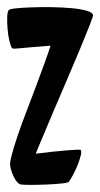

<svg xmlns="http://www.w3.org/2000/svg" viewBox="-20 -640 285 547"><path d="M245.1 -596.7Q245.1 -592.8 234.4 -565.4Q223.6 -538.1 207 -498Q190.4 -458 169.9 -410.6Q149.4 -363.3 131.3 -320.3Q113.3 -277.3 99.6 -245.1Q85.9 -212.9 82 -202.1Q104.5 -205.1 127 -207.5Q149.4 -210 167.5 -211.4Q185.5 -212.9 197.3 -213.4Q209 -213.9 210 -212.9Q212.9 -209 210 -196.8Q207 -184.6 201.2 -169.9Q195.3 -155.3 188 -141.6Q180.7 -127.9 175.8 -122.1Q173.8 -119.1 154.8 -117.2Q135.7 -115.2 112.3 -114.3Q88.9 -113.3 67.4 -113.3Q45.9 -113.3 40 -114.3Q29.3 -116.2 20 -134.8Q10.7 -153.3 8.8 -169.9Q7.8 -177.7 14.2 -201.2Q20.5 -224.6 31.2 -256.3Q42 -288.1 56.2 -324.7Q70.3 -361.3 83.5 -396.5Q96.7 -431.6 107.4 -461.4Q118.2 -491.2 124 -509.8Q84 -506.8 62.5 -504.9Q41 -502.9 30.8 -502Q20.5 -501 17.6 -501.5Q14.6 -502 13.7 -503.9Q9.8 -509.8 6.3 -525.4Q2.9 -541 1.5 -558.6Q0 -576.2 0.5 -591.3Q1 -606.4 4.9 -611.3Q6.8 -614.3 25.4 -616.2Q43.9 -618.2 70.8 -619.1Q97.7 -620.1 127.9 -619.6Q158.2 -619.1 184.1 -616.7Q210 -614.3 227.1 -609.4Q244.1 -604.5 245.1 -596.7Z"/></svg>

Font: Jolly Lodger
Style: Regular
Weight: 400
Designer: Stuart Sandler
Foundry: Font Diner, Inc
Version: Version 1.000